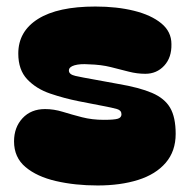

<svg xmlns="http://www.w3.org/2000/svg" viewBox="-20 -555 580 588"><path d="M279 13Q210 13 151.5 -0.5Q93 -14 58 -43.5Q23 -73 23 -122Q23 -165 49 -193Q75 -221 118 -221Q145 -221 172.5 -212.5Q200 -204 231 -196Q262 -188 298 -188Q330 -188 341 -191.5Q352 -195 352 -205Q352 -217 338.5 -221Q325 -225 293 -231L221 -245Q176 -254 133.5 -268.5Q91 -283 63.5 -312Q36 -341 36 -391Q36 -459 96.5 -497Q157 -535 272 -535Q338 -535 390.5 -522Q443 -509 474 -483.5Q505 -458 505 -420Q506 -379 483 -354Q460 -329 425 -329Q400 -329 374.5 -335.5Q349 -342 319.5 -349.5Q290 -357 252 -358Q225 -360 208 -355Q191 -350 191 -339Q191 -327 211 -322.5Q231 -318 271 -311L342 -298Q407 -287 445.5 -270.5Q484 -254 501 -225Q518 -196 518 -145Q518 -92 487.5 -56.5Q457 -21 403 -4Q349 13 279 13Z"/></svg>

Font: Bagel Fat One
Style: Regular
Weight: 400
Designer: Kyung-won Kim
Foundry: JAMO
Version: Version 1.000; ttfautohint (v1.8.4.7-5d5b);gftools[0.9.28]